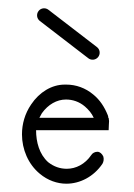

<svg xmlns="http://www.w3.org/2000/svg" viewBox="-20 -443 322 463"><path d="M96.7 -419.5C89.3 -425.2 78.6 -423.8 72.9 -416.4C67.2 -408.9 68.6 -398.2 76 -392.5L193 -302.5C200.4 -296.8 211.1 -298.2 216.8 -305.6C222.6 -313.1 221.2 -323.8 213.7 -329.5ZM140 -239H136C105 -239 75 -221 55 -191C40 -169 33 -144 33 -119C33 -83 48 -47 76 -24C95 -8 118 0 140 0C173 0 206 -17 227 -48C230 -53 231 -60 229 -66C226 -72 221 -77 215 -77C209 -77 203 -74 200 -69C185 -47 163 -36 141 -36C125 -36 110 -41 96 -52C75 -71 67 -100 67 -129H242C242 -139 243 -145 243 -151C243 -154 242 -156 242 -159H241C241 -161 241 -163 240 -165C232 -185 221 -202 205 -215C186 -231 163 -239 140 -239ZM139 -203C155 -203 171 -198 185 -186C194 -178 201 -170 206 -159H75C77 -163 79 -166 81 -170C96 -191 117 -203 139 -203Z"/></svg>

Font: LetsTrace
Style: basic
Weight: 500
Version: Version 002.000